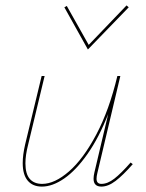

<svg xmlns="http://www.w3.org/2000/svg" viewBox="-20 -687 540 710"><path d="M305 -504 218 -660 227 -665 308 -521 448 -667 456 -660ZM471 -80Q435 -39 407.5 -18Q380 3 355 3Q326 3 326 -26Q326 -36 329 -49L380 -265Q346 -178 303.5 -117.5Q261 -57 217.5 -27Q174 3 135 3Q101 3 82.5 -19Q64 -41 64 -84Q64 -114 73 -153L134 -406H145L84 -152Q74 -113 74 -83Q74 -44 90 -25.5Q106 -7 136 -7Q182 -7 235 -53Q288 -99 336 -189.5Q384 -280 414 -406H425L340 -47Q337 -35 337 -26Q337 -7 355 -7Q378 -7 403 -26.5Q428 -46 463 -86Z"/></svg>

Font: Ysabeau Infant Hairline
Style: Italic
Weight: 100
Italic angle: -12°
Designer: Christian Thalmann (Catharsis Fonts)
Version: Version 0.003